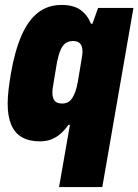

<svg xmlns="http://www.w3.org/2000/svg" viewBox="-20 -560 560 777"><path d="M219 197 263 -55H257Q244 -36 227 -20.5Q210 -5 189 3.5Q168 12 142 12Q98 12 69 -4.5Q40 -21 25.5 -55Q11 -89 11 -140Q11 -166 14.5 -196Q18 -226 24 -262Q40 -354 67 -416Q94 -478 134 -509Q174 -540 229 -540Q279 -540 307 -519Q335 -498 348 -464H354L377 -528H520L394 197ZM231 -141Q245 -141 255 -146.5Q265 -152 272.5 -163.5Q280 -175 285.5 -191Q291 -207 295 -229Q303 -277 307 -301Q311 -325 312.5 -335Q314 -345 314 -350Q314 -364 310 -374Q306 -384 297.5 -389Q289 -394 276 -394Q257 -394 245 -385Q233 -376 225 -357.5Q217 -339 211 -310Q203 -260 198.5 -235.5Q194 -211 193 -201.5Q192 -192 192 -186Q192 -164 201 -152.5Q210 -141 231 -141Z"/></svg>

Font: Archivo Condensed Black
Style: Italic
Weight: 900
Width: 3
Italic angle: -10°
Designer: Hector Gatti
Foundry: Omnibus-Type
Version: Version 2.001